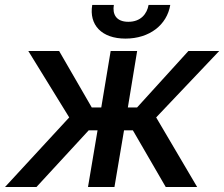

<svg xmlns="http://www.w3.org/2000/svg" viewBox="-29 -750 899 770"><path d="M-8.9 0H117.2L326.7 -227.3H362.2L323.9 0H430L468.4 -227.3H503.9L635.7 0H761.7L597.3 -279.1L850.1 -545.5H726.6L520.6 -318.9H483.7L521 -545.5H414.8L377.1 -318.9H339.1L208.1 -545.5H84.5L248.6 -279.1ZM340.9 -730.1C327.4 -650.2 378.6 -595.2 474.1 -595.2C570.7 -595.2 640.6 -650.2 653.8 -730.1H566.8C560.4 -694.2 535.5 -662.6 485.8 -662.6C435.4 -662.6 421.5 -694.6 427.6 -730.1Z"/></svg>

Font: Margiela Sans Medium
Style: Italic
Weight: 500
Italic angle: -9.39999°
Designer: Stefan Endress, Andreas Faust
Version: Version 1.100;FEAKit 1.0